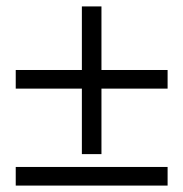

<svg xmlns="http://www.w3.org/2000/svg" viewBox="-20 -578 571 598"><path d="M502 -302H296V-98H235V-302H29V-360H235V-558H296V-360H502ZM502 0H29V-58H502Z"/></svg>

Font: Source Serif Pro
Style: Regular
Weight: 400
Designer: Frank Grießhammer
Foundry: Adobe Systems Incorporated
Version: Version 2.000;PS 1.000;hotconv 16.6.51;makeotf.lib2.5.65220